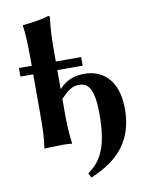

<svg xmlns="http://www.w3.org/2000/svg" viewBox="-97 -767 795 1036"><g transform="rotate(-10 301.0 -248.5)"><path d="M106 -481V-449H36V-402H106V-180C106 -105 105 -54 96 0L97 3C97 3 163 0 198 0C232 0 246 3 246 3L248 0C240 -57 238 -104 238 -180V-244C291 -301 315 -303 341 -303C384 -303 421 -276 421 -129C421 76 366 130 306 176L319 201C433 152 561 71 561 -132C561 -308 460 -357 381 -357C333 -357 289 -350 238 -298V-402H377V-449H238V-501C238 -576 240 -627 248 -688C248 -695 245 -698 239 -698C214 -688 139 -676 98 -673L96 -670C104 -627 106 -557 106 -481Z"/></g></svg>

Font: Libertinus Sans
Style: Bold
Weight: 700
Designer: Philipp H. Poll, Khaled Hosny
Foundry: Caleb Maclennan
Version: Version 7.050;RELEASE